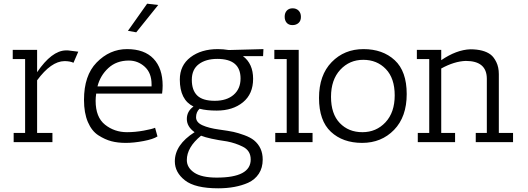

<svg xmlns="http://www.w3.org/2000/svg" viewBox="-20 -770 2858 1040"><path d="M181 -50H264V0H54V-50H116V-450H49V-500H181V-379Q260 -495 336 -497Q342 -497 348 -497L404 -490L378 -430Q359 -439 329 -439Q257 -438 181 -335Z M498 -224Q498 -135 549 -94.5Q600 -54 668 -54Q712 -54 758.5 -62.5Q805 -71 820 -78L833 -31Q810 -16 757.5 -6Q705 4 661.5 4Q618 4 583.5 -5Q549 -14 513 -37Q477 -60 456 -109Q435 -158 435 -229Q435 -361 503 -431Q574 -504 668 -504Q762 -504 811.5 -452Q861 -400 861 -306Q861 -286 858 -263H501Q498 -242 498 -224ZM801 -313Q801 -375 764 -408.5Q727 -442 678 -442Q611 -442 567 -401.5Q523 -361 508 -302H801Q801 -308 801 -313ZM777 -750 837 -743 718 -595 673 -603Z M927 104Q927 14 1034 -54Q992 -84 992 -125.5Q992 -167 1028 -193Q954 -229 954 -339Q954 -416 1012 -460Q1070 -504 1160 -504Q1189 -504 1219 -499L1407 -504L1405 -466H1296Q1351 -425 1351 -343Q1351 -261 1296 -216Q1241 -171 1154 -171Q1098 -171 1061 -181Q1042 -163 1042 -135Q1042 -107 1076.5 -91.5Q1111 -76 1165.5 -68.5Q1220 -61 1245 -55.5Q1270 -50 1303 -38Q1336 -26 1356 -10Q1403 29 1403 94Q1403 139 1382 171Q1361 203 1324 220Q1256 250 1162 250Q1037 250 982 207Q927 164 927 104ZM992 97Q992 138 1032 165Q1072 192 1154 192Q1338 192 1338 94Q1338 45 1294 24Q1256 5 1210 -4Q1112 -18 1069 -35Q992 28 992 97ZM1283 -345Q1283 -451 1157 -451Q1095 -451 1057 -422.5Q1019 -394 1019 -337.5Q1019 -281 1048.5 -252.5Q1078 -224 1143 -224Q1208 -224 1245.5 -256.5Q1283 -289 1283 -345Z M1466 -450V-500H1598V-50H1673V0H1471V-50H1533V-450ZM1564 -634Q1544 -634 1533 -646.5Q1522 -659 1522 -679.5Q1522 -700 1533.5 -712.5Q1545 -725 1565 -725Q1585 -725 1597.5 -712.5Q1610 -700 1610 -678.5Q1610 -657 1597 -645.5Q1584 -634 1564 -634Z M1941.5 4Q1837 4 1772.5 -56Q1708 -116 1708 -239.5Q1708 -363 1776.5 -433.5Q1845 -504 1949 -504Q2053 -504 2118 -444Q2183 -384 2183 -260.5Q2183 -137 2114.5 -66.5Q2046 4 1941.5 4ZM1947.5 -446Q1873 -446 1823 -392Q1773 -338 1773 -245.5Q1773 -153 1820.5 -103.5Q1868 -54 1943 -54Q2018 -54 2068 -107.5Q2118 -161 2118 -253.5Q2118 -346 2070 -396Q2022 -446 1947.5 -446Z M2238 -450V-500H2370V-444Q2452 -500 2527 -503Q2600 -503 2638 -474Q2655 -461 2668.5 -433.5Q2682 -406 2682 -368V-50H2759V0H2557V-50H2617V-343Q2617 -440 2503 -440Q2441 -438 2370 -399V-50H2445V0H2243V-50H2305V-450Z"/></svg>

Font: Antic Slab
Style: Regular
Weight: 400
Designer: Santiago Orozco
Foundry: Santiago Orozco
Version: Version 001.001